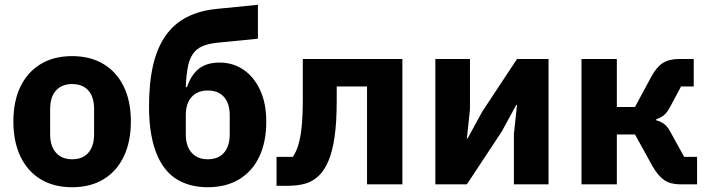

<svg xmlns="http://www.w3.org/2000/svg" viewBox="-20 -772 2977 804"><path d="M282 12Q205 12 150 -21.5Q95 -55 65.5 -117Q36 -179 36 -263Q36 -348 65.5 -409Q95 -470 150 -503.5Q205 -537 282 -537Q359 -537 414 -503.5Q469 -470 498.5 -409Q528 -348 528 -263Q528 -179 498.5 -117Q469 -55 414 -21.5Q359 12 282 12ZM282 -105Q326 -105 350 -132.5Q374 -160 374 -209V-316Q374 -366 350 -393Q326 -420 282 -420Q239 -420 214.5 -393Q190 -366 190 -316V-209Q190 -160 214.5 -132.5Q239 -105 282 -105Z M850 12Q777 12 724 -19Q671 -50 641 -116Q623 -155 613.5 -207.5Q604 -260 604 -325Q604 -425 621 -498.5Q638 -572 673 -622Q708 -672 762 -700Q816 -728 890 -735L1060 -752V-610L889 -593Q852 -589 827.5 -578.5Q803 -568 788 -546.5Q773 -525 766.5 -491Q760 -457 758 -407H763Q780 -458 812.5 -484Q845 -510 900 -510Q955 -510 999 -480.5Q1043 -451 1069 -395.5Q1095 -340 1095 -263Q1095 -178 1066 -116.5Q1037 -55 982 -21.5Q927 12 850 12ZM850 -105Q894 -105 918 -132.5Q942 -160 942 -209V-289Q942 -339 918 -366Q894 -393 850 -393Q807 -393 782.5 -366Q758 -339 758 -289V-209Q758 -160 782.5 -132.5Q807 -105 850 -105Z M1138 6V-115H1206Q1219 -133 1228.5 -162.5Q1238 -192 1243 -239.5Q1248 -287 1248 -359V-525H1665V0H1517V-410H1390V-351Q1390 -260 1381 -198.5Q1372 -137 1355.5 -98.5Q1339 -60 1317 -38Q1293 -14 1261.5 -4Q1230 6 1183 6Z M1803 0V-525H1948V-314L1935 -192H1938L1999 -304L2145 -525H2277V0H2132V-211L2145 -333H2142L2081 -221L1935 0Z M2415 0V-525H2563V-324H2639L2708 -452Q2729 -491 2755.5 -508Q2782 -525 2824 -525H2885V-410H2832L2787 -326Q2774 -301 2760 -289.5Q2746 -278 2728 -273V-268Q2745 -264 2759.5 -254Q2774 -244 2786 -222L2845 -115H2899V0H2830Q2788 0 2762 -17.5Q2736 -35 2713 -75L2639 -209H2563V0Z"/></svg>

Font: IBM Plex Sans Var
Style: Regular
Weight: 400
Designer: Mike Abbink, Paul van der Laan, Pieter van Rosmalen
Foundry: Bold Monday
Version: Version 3.000